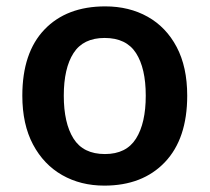

<svg xmlns="http://www.w3.org/2000/svg" viewBox="-20 -572 657 602"><path d="M567 -272Q567 -137 497 -63.5Q427 10 307 10Q233 10 175 -23Q117 -56 83.5 -119Q50 -182 50 -272Q50 -407 119.5 -479.5Q189 -552 310 -552Q385 -552 443 -519.5Q501 -487 534 -424.5Q567 -362 567 -272ZM180 -272Q180 -186 210.5 -137.5Q241 -89 309 -89Q376 -89 406.5 -137.5Q437 -186 437 -272Q437 -358 406.5 -405.5Q376 -453 308 -453Q241 -453 210.5 -405.5Q180 -358 180 -272Z"/></svg>

Font: Noto Sans Lao UI SemBd
Style: Regular
Weight: 600
Designer: Monotype Design Team
Foundry: Monotype Imaging Inc.
Version: Version 2.000; ttfautohint (v1.8.4.7-5d5b)